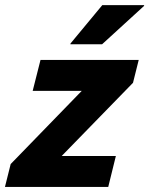

<svg xmlns="http://www.w3.org/2000/svg" viewBox="-52 -736 588 756"><path d="M-32.5 0 -10 -90 270 -378.3H76.7L107.5 -500H494.2L471.7 -410L190.8 -121.7H404.2L374.2 0ZM225 -561.7 225.8 -565 350.8 -715.8H515.8L515 -712.5L350 -561.7Z"/></svg>

Font: Funnel Sans ExtraBold
Style: Italic
Weight: 800
Italic angle: -14.036°
Version: Version 1.000; Beta; Release 5; Build 24; ttfautohint (v1.8.